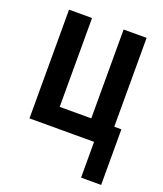

<svg xmlns="http://www.w3.org/2000/svg" viewBox="-129 -606 734 863"><g transform="rotate(20 237.5 -174.5)"><path d="M361 171V0H52V-520H162V-95H313V-520H423V-95H457V171Z"/></g></svg>

Font: Iosevka QP
Style: Bold
Weight: 700
Designer: Belleve Invis
Foundry: Belleve Invis
Version: Version 20.0.0; ttfautohint (v1.8.4)